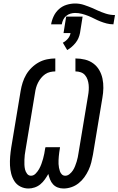

<svg xmlns="http://www.w3.org/2000/svg" viewBox="-20 -1069 677 1097"><path d="M343 8Q325 8 309.5 2Q294 -4 283 -16Q272 -28 266 -43.5Q260 -59 256 -75Q247 -59 236 -43.5Q225 -28 210.5 -16Q196 -4 178 2Q160 8 143 8Q118 8 96.5 -3Q75 -14 62.5 -33.5Q50 -53 44 -76.5Q38 -100 37 -124.5Q36 -149 38 -174Q40 -199 44 -225L98 -550Q102 -574 109.5 -597.5Q117 -621 129.5 -642.5Q142 -664 161 -682.5Q180 -701 202 -713Q224 -725 248.5 -730Q273 -735 296 -735V-661Q282 -661 266.5 -657.5Q251 -654 238 -645Q225 -636 214.5 -623Q204 -610 197 -596Q190 -582 186 -567.5Q182 -553 180 -538L126 -213Q123 -198 121.5 -184Q120 -170 119.5 -156Q119 -142 119.5 -128Q120 -114 123 -101Q126 -88 134.5 -76.5Q143 -65 157 -65Q172 -65 184 -77.5Q196 -90 203.5 -103.5Q211 -117 216.5 -132Q222 -147 226 -161.5Q230 -176 233 -191Q236 -206 238 -221L240 -228H323L322 -221Q320 -209 318.5 -198Q317 -187 316 -176Q315 -165 314.5 -154Q314 -143 314.5 -132Q315 -121 317 -110.5Q319 -100 322.5 -90Q326 -80 333.5 -72.5Q341 -65 353 -65Q366 -65 377.5 -74.5Q389 -84 396.5 -95.5Q404 -107 409 -120Q414 -133 418 -145.5Q422 -158 424.5 -171Q427 -184 429 -197L483 -522Q486 -538 487 -554Q488 -570 486.5 -585Q485 -600 480 -614.5Q475 -629 465.5 -640Q456 -651 441.5 -656Q427 -661 411 -661V-735Q439 -735 465.5 -728.5Q492 -722 513 -706.5Q534 -691 547 -668.5Q560 -646 565.5 -620Q571 -594 570.5 -566Q570 -538 565 -510L511 -185Q507 -163 501.5 -141Q496 -119 486 -97.5Q476 -76 462 -56.5Q448 -37 429 -22Q410 -7 387.5 0.5Q365 8 343 8ZM272 -930Q276 -954 287 -977Q298 -1000 317 -1017Q336 -1034 360.5 -1041.5Q385 -1049 409 -1049Q436 -1049 461 -1040.5Q486 -1032 510 -1022L536 -1010Q560 -999 585 -991Q610 -983 637 -983L628 -930Q608 -930 589 -935Q570 -940 552.5 -947Q535 -954 518.5 -962.5Q502 -971 484.5 -978Q467 -985 448 -990Q429 -995 409 -995Q396 -995 382.5 -991Q369 -987 358 -978Q347 -969 341 -956Q335 -943 333 -930ZM364 -783 339 -825Q355 -833 367.5 -847.5Q380 -862 383 -880H343L358 -974H452L437 -880Q434 -865 428 -851Q422 -837 412 -824.5Q402 -812 390 -801.5Q378 -791 364 -783Z"/></svg>

Font: Iosevka SS04 Extended Oblique
Style: Regular
Weight: 400
Width: 7
Italic angle: -9°
Monospace: yes
Designer: Belleve Invis
Foundry: Belleve Invis
Version: Version 19.0.0; ttfautohint (v1.8.4)